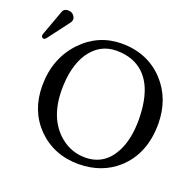

<svg xmlns="http://www.w3.org/2000/svg" viewBox="-145 -858 1014 1001"><g transform="rotate(20 362.5 -357.5)"><path d="M65.9 -725.1Q92.8 -725.1 104.5 -703.1Q107.4 -696.3 107.9 -689.9Q107.4 -679.7 102.1 -671.9L9.8 -549.8Q3.4 -542.5 -2 -542Q-14.6 -543.5 -16.1 -555.2Q-15.6 -559.6 -14.2 -564.9L38.1 -708Q45.4 -724.6 65.9 -725.1ZM377 -613.8Q283.2 -613.8 227.5 -531.2Q177.2 -454.6 176.8 -327.1Q176.8 -165.5 273.9 -84Q334.5 -34.2 411.1 -34.2Q517.6 -34.2 570.3 -133.8Q607.4 -204.6 607.9 -310.1Q607.9 -544.9 463.4 -599.6Q424.3 -613.8 377 -613.8ZM710.9 -329.1Q710.9 -165 607.9 -69.8Q520.5 9.3 391.1 9.8Q253.4 9.8 162.6 -81.5Q74.2 -171.9 74.2 -310.1Q74.2 -460.9 168.9 -562Q260.3 -657.7 390.1 -658.2Q533.2 -658.2 624.5 -561Q710.4 -468.3 710.9 -329.1Z"/></g></svg>

Font: Linux Biolinum O
Style: Regular
Weight: 400
Designer: Philipp H. Poll
Foundry: Philipp H. Poll
Version: Version 1.0.4